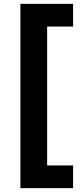

<svg xmlns="http://www.w3.org/2000/svg" viewBox="-20 -810 426 998"><path d="M360 -672H225V50H360V168H86V-790H360Z"/></svg>

Font: Prodigy Sans
Style: Bold
Weight: 700
Designer: Wei Huang
Foundry: Wei Huang
Version: Version 1.003; ttfautohint (v1.8.3)